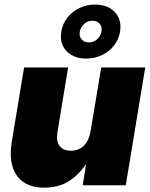

<svg xmlns="http://www.w3.org/2000/svg" viewBox="-20 -822 665 852"><path d="M176.3 10.7Q118.7 10.7 83.3 -14.4Q47.9 -39.6 34.9 -85.2Q22 -130.9 32.2 -192.4L86.9 -522.5H282.2L234.9 -235.4Q228.5 -196.3 244.1 -174.8Q259.8 -153.3 294.4 -153.3Q317.9 -153.3 335.7 -163.1Q353.5 -172.9 365.5 -192.6Q377.4 -212.4 382.3 -241.7L429.2 -522.5H624.5L538.1 0H347.2L369.6 -141.6H390.6Q357.4 -75.2 305.7 -32.2Q253.9 10.7 176.3 10.7ZM362.3 -562Q324.7 -562 297.9 -577.4Q271 -592.8 258.5 -619.9Q246.1 -647 252 -681.6Q257.8 -716.8 279.1 -743.9Q300.3 -771 332.5 -786.4Q364.7 -801.8 401.9 -801.8Q439.9 -801.8 466.8 -786.4Q493.7 -771 506.1 -743.9Q518.6 -716.8 512.7 -681.6Q507.3 -647 485.8 -619.9Q464.4 -592.8 432.1 -577.4Q399.9 -562 362.3 -562ZM374.5 -633.8Q395 -633.8 410.9 -647.5Q426.8 -661.1 430.2 -681.6Q434.1 -702.6 422.6 -716.3Q411.1 -730 390.1 -730Q369.6 -730 353.8 -716.3Q337.9 -702.6 334 -681.6Q330.6 -661.1 342 -647.5Q353.5 -633.8 374.5 -633.8Z"/></svg>

Font: Inter 28pt Black
Style: Italic
Weight: 900
Italic angle: -9.3988°
Designer: Rasmus Andersson
Foundry: rsms
Version: Version 4.001;git-66647c0bb